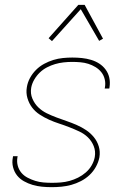

<svg xmlns="http://www.w3.org/2000/svg" viewBox="-20 -766 540 794"><path d="M194 8Q173 8 153 6Q133 4 114.5 -1.5Q96 -7 79 -16.5Q62 -26 50.5 -40.5Q39 -55 34 -74.5Q29 -94 33 -114L34 -120H53L52 -115Q49 -97 53.5 -80.5Q58 -64 68.5 -51.5Q79 -39 94.5 -31Q110 -23 126 -18Q142 -13 159.5 -11.5Q177 -10 195 -10Q213 -10 231.5 -11.5Q250 -13 268 -18Q286 -23 303 -31.5Q320 -40 335 -53Q350 -66 359.5 -83Q369 -100 372 -117Q376 -141 367.5 -162Q359 -183 343.5 -198Q328 -213 307.5 -222.5Q287 -232 266.5 -240Q246 -248 224.5 -255Q203 -262 183 -271Q163 -280 144.5 -292Q126 -304 113 -321Q100 -338 93.5 -360Q87 -382 91 -405Q94 -425 104 -443.5Q114 -462 129 -477Q144 -492 162.5 -502Q181 -512 200.5 -518Q220 -524 240 -526Q260 -528 279 -528Q299 -528 318.5 -526Q338 -524 356.5 -518.5Q375 -513 390.5 -503Q406 -493 417 -478Q428 -463 432 -444.5Q436 -426 433 -406L432 -400H413L414 -405Q417 -422 413 -438.5Q409 -455 399 -467.5Q389 -480 375 -488.5Q361 -497 345.5 -502Q330 -507 312.5 -508.5Q295 -510 278 -510Q261 -510 243 -508Q225 -506 208 -501Q191 -496 174.5 -487.5Q158 -479 144.5 -466Q131 -453 121.5 -436.5Q112 -420 109 -403Q105 -379 114 -358Q123 -337 138.5 -322Q154 -307 173.5 -297.5Q193 -288 214.5 -280Q236 -272 256.5 -265Q277 -258 297.5 -249Q318 -240 336 -228Q354 -216 368 -199Q382 -182 388.5 -160.5Q395 -139 391 -115Q387 -95 376.5 -76Q366 -57 350 -42Q334 -27 314.5 -17Q295 -7 275 -1.5Q255 4 234.5 6Q214 8 194 8ZM195 -596 181 -608 304 -746H330L406 -606L390 -597L314 -728Z"/></svg>

Font: Iosevka Term Curly Th Obl
Style: Regular
Weight: 100
Italic angle: -9°
Designer: Belleve Invis
Foundry: Belleve Invis
Version: Version 32.3.0